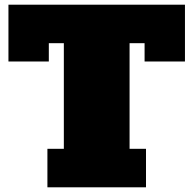

<svg xmlns="http://www.w3.org/2000/svg" viewBox="-20 -798 810 818"><path d="M16 -778H768V-536H596V-614H532V-164H602V0H182V-164H252V-614H188V-536H16Z"/></svg>

Font: Alfa Slab One
Style: Regular
Weight: 400
Designer: JM Sole
Foundry: JM Sole
Version: Version 1.001